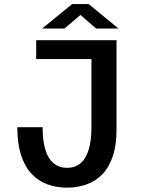

<svg xmlns="http://www.w3.org/2000/svg" viewBox="-20 -894 690 926"><path d="M303.5 11Q252.5 11 209 -4.8Q165.5 -20.5 132.8 -55Q100 -89.5 81.8 -145.2Q63.5 -201 63.5 -280.5H185.5Q185.5 -214 199.2 -170.5Q213 -127 239.5 -105.8Q266 -84.5 303.5 -84.5Q341 -84.5 367.2 -105.8Q393.5 -127 407.2 -170.5Q421 -214 421 -280.5V-609H154.5V-700H542V-269.5Q542 -194 524 -140.5Q506 -87 474 -53.8Q442 -20.5 398.2 -4.8Q354.5 11 303.5 11ZM183.5 -756.5 328 -874.5H407.5L551.5 -756.5H443.5L368 -822L291.5 -756.5Z"/></svg>

Font: Trispace Thin Medium
Style: Regular
Weight: 500
Version: Version 1.210